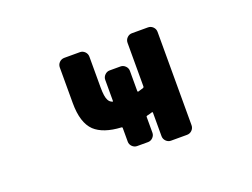

<svg xmlns="http://www.w3.org/2000/svg" viewBox="-86 -730 1173 892"><g transform="rotate(-20 500.0 -283.5)"><path d="M625 -17.6Q611.3 -17.6 601.1 -27.8Q590.8 -38.1 590.8 -52.7V-168Q590.8 -172.9 586.9 -171.9Q575.2 -168 561.5 -165Q556.6 -164.1 556.6 -160.2V-82Q556.6 -68.4 546.4 -58.1Q536.1 -47.9 522.5 -47.9H468.8Q455.1 -47.9 444.8 -58.1Q434.6 -68.4 434.6 -82V-149.4Q434.6 -154.3 429.7 -154.3Q341.8 -159.2 299.8 -198.2Q255.9 -240.2 255.9 -337.9V-513.7Q255.9 -528.3 266.1 -538.6Q276.4 -548.8 291 -548.8H368.2Q381.8 -548.8 392.1 -538.6Q402.3 -528.3 402.3 -513.7V-362.3Q402.3 -315.4 412.1 -297.9Q418 -286.1 430.7 -281.2Q434.6 -279.3 434.6 -284.2V-387.7Q434.6 -401.4 444.8 -411.6Q455.1 -421.9 468.8 -421.9H522.5Q536.1 -421.9 546.4 -411.6Q556.6 -401.4 556.6 -387.7V-288.1Q556.6 -283.2 561.5 -284.2Q574.2 -288.1 586.9 -292Q590.8 -293.9 590.8 -297.9V-513.7Q590.8 -528.3 601.1 -538.6Q611.3 -548.8 625 -548.8H704.1Q718.8 -548.8 729 -538.6Q739.3 -528.3 739.3 -513.7V-52.7Q739.3 -38.1 729 -27.8Q718.8 -17.6 704.1 -17.6Z"/></g></svg>

Font: Rounded-L Mgen+ 1m bold
Style: Bold
Weight: 700
Designer: [Source Han Sans]
Ryoko NISHIZUKA  (kana & ideographs); Paul D. Hunt (Latin, Greek & Cyrillic); Wenlong ZHANG  (bopomofo
Version: Version 1.059.20150602